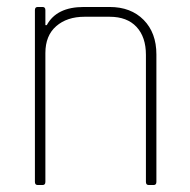

<svg xmlns="http://www.w3.org/2000/svg" viewBox="-20 -530 543 550"><path d="M102 0H88Q80 0 80 -9V-501Q80 -510 88 -510H102Q110 -510 110 -501V-458H114Q142 -510 220 -510H294Q355 -510 391.5 -473Q428 -436 428 -374V-9Q428 0 420 0H406Q398 0 398 -9V-373Q398 -424 371 -453Q344 -482 294 -482H222Q172 -482 141 -455Q110 -428 110 -378V-9Q110 0 102 0Z"/></svg>

Font: Rajdhani Light
Style: Regular
Weight: 300
Designer: Satya Rajpurohit, Jyotish Sonowal
Foundry: Indian Type Foundry
Version: Version 1.201;PS 1.0;hotconv 1.0.78;makeotf.lib2.5.61930; tt